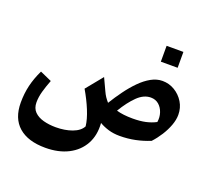

<svg xmlns="http://www.w3.org/2000/svg" viewBox="-165 -951 1565 1443"><g transform="rotate(20 617.5 -229.0)"><path d="M828.6 12.7Q779.3 12.7 738.8 0.5Q698.2 -11.7 665 -31.2Q672.4 65.4 633.1 137Q593.8 208.5 516.8 248Q439.9 287.6 333.5 287.6Q195.3 287.6 120.4 222.2Q45.4 156.7 45.4 30.3Q45.4 -42.5 60.8 -106.9Q76.2 -171.4 108.9 -239.7L202.1 -198.2Q182.1 -147 168.9 -100.3Q155.8 -53.7 155.8 -11.2Q155.8 35.6 183.3 63.5Q210.9 91.3 256.3 103.5Q301.8 115.7 355 115.7Q427.7 115.7 485.6 94.5Q543.5 73.2 564.9 32.7Q559.1 -21 530.5 -90.6Q502 -160.2 460.4 -231L568.4 -363.3L614.3 -265.1Q625 -241.7 636 -225.6Q647 -209.5 662.6 -191.4Q696.3 -246.6 734.9 -299.3Q773.4 -352.1 815.2 -394.3Q856.9 -436.5 901.6 -461.4Q946.3 -486.3 992.2 -486.3Q1044.9 -486.3 1089.8 -459.5Q1134.8 -432.6 1162.4 -387.5Q1189.9 -342.3 1189.9 -286.6Q1189.9 -247.6 1173.6 -202.9Q1157.2 -158.2 1129.6 -114.7Q1102.1 -71.3 1068.8 -35.2Q1013.2 -12.2 953.4 0.2Q893.6 12.7 828.6 12.7ZM1060.1 -182.6Q1066.4 -222.2 1054.4 -258.1Q1042.5 -293.9 1016.4 -316.4Q990.2 -338.9 952.6 -338.9Q896 -338.9 845.2 -289.3Q794.4 -239.7 746.1 -159.2Q798.8 -143.6 876.5 -143.6Q934.6 -143.6 979 -153.3Q1023.4 -163.1 1060.1 -182.6ZM929.7 -744.6H1064V-617.7H929.7Z"/></g></svg>

Font: Pinar-DS3-FD Bold
Style: Regular
Weight: 700
Designer: Amin Abedi
Version: Version 3.000